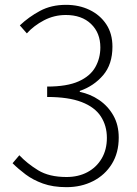

<svg xmlns="http://www.w3.org/2000/svg" viewBox="-20 -761 568 794"><path d="M255 13Q199 13 157.5 -2Q116 -17 85.5 -40Q55 -63 32 -86L60 -119Q92 -85 137.5 -57Q183 -29 255 -29Q304 -29 341.5 -49Q379 -69 400.5 -105.5Q422 -142 422 -191Q422 -241 397 -279.5Q372 -318 317.5 -339Q263 -360 175 -360V-403Q257 -403 305 -424.5Q353 -446 374 -483Q395 -520 395 -565Q395 -625 356.5 -662Q318 -699 252 -699Q204 -699 162 -677Q120 -655 91 -623L62 -656Q99 -691 145.5 -716Q192 -741 253 -741Q307 -741 350.5 -720Q394 -699 419.5 -660.5Q445 -622 445 -568Q445 -495 406.5 -450Q368 -405 310 -385V-381Q354 -372 390.5 -347Q427 -322 449 -283Q471 -244 471 -192Q471 -129 442.5 -83Q414 -37 365 -12Q316 13 255 13Z"/></svg>

Font: Noto Sans SC ExtraLight
Style: Regular
Weight: 250
Designer: Ryoko NISHIZUKA 西塚涼子 (kana, bopomofo & ideographs); Paul D. Hunt (Latin, Greek & Cyrillic); Sandoll Communications 산돌커뮤니
Foundry: Adobe
Version: Version 2.004-H2;hotconv 1.0.118;makeotfexe 2.5.65603